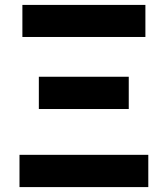

<svg xmlns="http://www.w3.org/2000/svg" viewBox="-20 -762 682 782"><path d="M584 -131.4V0H59.4V-131.4ZM504.4 -449.4V-318H138.2V-449.4ZM572.2 -742V-611.4H71.2V-742Z"/></svg>

Font: 寒蝉端黑体 Light
Style: Regular
Weight: 300
Designer: ChillDuanSans {Warren2060}; 
Source Han Sans {Ryoko NISHIZUKA 西塚涼子 (kana, bopomofo & ideographs); Paul D. Hunt (Latin, G
Foundry: ChillType&Adobe
Version: Version 1.300;Glyphs 3.3 (3306)